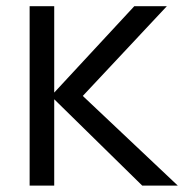

<svg xmlns="http://www.w3.org/2000/svg" viewBox="-20 -582 578 602"><path d="M72.9 0H150V-270.8L426 0H537.5L239.6 -281.2L503.1 -562.5H401L150 -291.7V-562.5H72.9Z"/></svg>

Font: Manrope3
Style: Regular
Weight: 400
Width: 4
Designer: Mikhail Sharanda
Foundry: Mikhail Sharanda
Version: Version 3.000;PS 003.000;hotconv 1.0.88;makeotf.lib2.5.64775